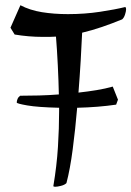

<svg xmlns="http://www.w3.org/2000/svg" viewBox="-20 -681 502 734"><path d="M191 33Q184 33 184 30Q197 -47 201.5 -119Q206 -191 206 -257Q206 -263 206 -269Q124 -271 84 -278Q44 -285 44 -289Q44 -295 47 -302.5Q50 -310 57 -315Q91 -315 129 -316Q167 -317 205 -320Q204 -370 201 -431Q198 -492 194 -541Q181 -540 168.5 -540Q156 -540 143 -540Q90 -540 36 -549L20 -575L58 -661Q94 -642 140 -634.5Q186 -627 240 -627Q304 -627 363 -636Q422 -645 458 -654Q462 -654 462 -645Q462 -638 458 -625.5Q454 -613 447 -607Q408 -591 370 -578Q332 -565 294 -556Q292 -509 288.5 -449.5Q285 -390 280 -327Q316 -331 349.5 -336.5Q383 -342 411 -350L431 -300L424 -281Q356 -271 275 -269Q268 -187 258 -110.5Q248 -34 234 19Q227 26 213 29.5Q199 33 191 33Z"/></svg>

Font: Julee
Style: Regular
Weight: 400
Designer: Julian Tunni
Foundry: Julian Tunni
Version: Version 1.002; ttfautohint (v1.8.4.7-5d5b);gftools[0.9.23]